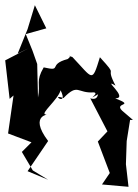

<svg xmlns="http://www.w3.org/2000/svg" viewBox="-32 -679 531 738"><path d="M437 -254C405 -286 491 -270 411 -301C465 -301 356 -382 412 -350C368 -433 428 -376 352 -459C321 -358 326 -376 246 -460C218 -467 251 -468 228 -452C149 -431 211 -403 136 -420C104 -365 125 -361 114 -304L111 -433L93 -484L67 -548L146 -570L102 -659L74 -567L36 -473L77 -493L-12 -447L5 -299L20 -312L-1 -166L89 -132L52 -95L94 -24L153 12L74 -21L153 -137C73 -243 168 -238 143 -239C121 -241 191 -296 201 -332C233 -266 157 -321 212 -302C269 -361 264 -319 329 -324C355 -320 283 -282 360 -325C336 -343 358 -288 315 -301L381 -174L344 -135L390 -14L360 30L462 39L452 -48L455 -137L468 -218H479Z"/></svg>

Font: Charger Distortion
Style: 2
Weight: 400
Designer: Jasper
Foundry: Cannot Into Space Fonts
Version: Version 0.98